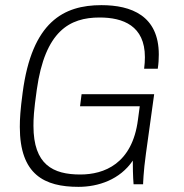

<svg xmlns="http://www.w3.org/2000/svg" viewBox="-20 -716 715 746"><path d="M523 -303 516 -251C494 -79 384 -38 292 -38C186 -38 110 -76 110 -227C110 -254 111 -284 123 -368C155 -595 250 -648 367 -648C458 -648 543 -616 543 -494C543 -480 542 -465 540 -449H593C596 -469 597 -487 597 -504C597 -655 490 -696 374 -696C227 -696 104 -631 68 -356C59 -289 57 -254 57 -223C57 -37 153 10 285 10C362 10 446 -18 496 -92C496 -30 499 0 499 0H536C536 0 537 -48 547 -119L579 -350H297L291 -303Z"/></svg>

Font: Chivo Light
Style: Italic
Weight: 300
Italic angle: -8°
Designer: Hector Gatti
Foundry: Omnibus-Type
Version: Version 1.003;PS 001.003;hotconv 1.0.70;makeotf.lib2.5.58329